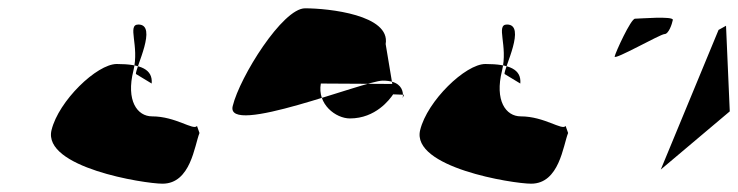

<svg xmlns="http://www.w3.org/2000/svg" viewBox="-20 -608 1776 462"><path d="M104 -295C82 -205 327 -166 371 -166C439 -166 448 -258 460 -288L454 -305C446 -293 403 -328 346 -328C310 -328 283 -366 301 -438C316 -498 285 -549 313 -549C360 -549 306 -445 307 -430L345 -407C348 -441 319 -454 261 -454C213 -454 121 -365 104 -295Z M540 -353C557 -423 660 -588 714 -588C771 -588 920 -572 908 -502L924 -406L752 -407C743 -357 788 -323 822 -323C884 -323 918 -369 926 -381L952 -380C940 -350 973 -414 901 -414C857 -414 521 -278 540 -353Z M991 -295C969 -205 1214 -166 1258 -166C1326 -166 1335 -258 1347 -288L1341 -305C1333 -293 1290 -328 1233 -328C1197 -328 1170 -366 1188 -438C1203 -498 1172 -549 1200 -549C1247 -549 1193 -445 1194 -430L1232 -407C1235 -441 1206 -454 1148 -454C1100 -454 1008 -365 991 -295Z M1459 -472C1457 -462 1569 -526 1579 -526C1589 -526 1597 -550 1599 -560C1601 -570 1518 -563 1508 -563C1498 -563 1461 -482 1459 -472Z M1570 -200 1736 -340 1727 -546 1709 -536Z"/></svg>

Font: Interstorm
Style: Obl
Weight: 400
Version: Version 0.7